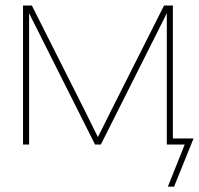

<svg xmlns="http://www.w3.org/2000/svg" viewBox="-20 -536 738 712"><path d="M65.4 -515.6H98.1L298.8 -117.2Q313.5 -87.4 328.1 -57.6Q335 -43.9 338.1 -37.6Q341.3 -31.2 348.1 -18.1H338.4Q345.2 -32.2 348.6 -38.8Q352.1 -45.4 358.9 -59.1Q373.5 -88.4 387.7 -117.2L588.4 -515.6H621.1V0H598.6V-375Q598.6 -412.6 598.6 -449.7Q598.6 -473.6 598.6 -497.1H603.5L578.6 -446.8Q560.5 -411.1 542.5 -375L354 0H332.5L144 -375Q128.9 -405.3 121.6 -419.7Q114.3 -434.1 99.6 -463.4Q91.3 -480.5 83 -497.1H87.9Q87.9 -473.6 87.9 -449.7Q87.9 -412.6 87.9 -375V0H65.4ZM665 0H603.5V-22.5H697.8L625.5 156.2H602.5Z"/></svg>

Font: Intratopia Thin
Style: Regular
Weight: 100
Designer: Rasmus Andersson
Foundry: rsms
Version: Version 3.000;Glyphs 3.2.3 (3260)